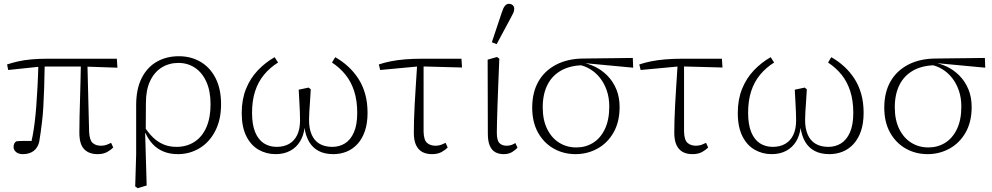

<svg xmlns="http://www.w3.org/2000/svg" viewBox="-20 -794 5186 1004"><path d="M99 12Q77 12 64 1Q51 -10 51 -25Q51 -36 54.5 -43Q58 -50 65 -55Q81 -57 98 -57Q115 -57 133.5 -57Q152 -57 171 -56L138 -23Q145 -54 151 -86Q157 -118 161.5 -155Q166 -192 169.5 -236.5Q173 -281 176 -337.5Q179 -394 181 -467H214Q213 -393 211 -335.5Q209 -278 206.5 -235Q204 -192 200 -159Q196 -126 192.5 -100.5Q189 -75 185 -52Q177 -20 155 -4Q133 12 99 12ZM23 -428 17 -457Q44 -466 75 -473Q106 -480 144 -483.5Q182 -487 231 -487H591L594 -440L418 -446H194ZM490 12Q445 12 420 -14Q395 -40 395 -100Q395 -140 396 -184.5Q397 -229 398.5 -275.5Q400 -322 401 -370Q402 -418 403 -466H437L446 -105Q448 -62 464 -47Q480 -32 508 -32Q525 -32 538 -37Q551 -42 561 -47L572 -23Q560 -10 540 1Q520 12 490 12Z M687 181 692 14V-244Q692 -328 720.5 -385Q749 -442 799.5 -471Q850 -500 915 -500Q979 -500 1029 -470.5Q1079 -441 1107.5 -385Q1136 -329 1136 -249Q1136 -168 1105.5 -109Q1075 -50 1023.5 -19Q972 12 910 12Q867 12 834 -2Q801 -16 778 -41Q755 -66 741 -98H727L732 -136Q754 -101 779 -76.5Q804 -52 834.5 -39Q865 -26 903 -26Q956 -26 996.5 -52Q1037 -78 1059 -128Q1081 -178 1081 -248Q1081 -318 1059 -366.5Q1037 -415 999 -440Q961 -465 913 -465Q864 -465 825.5 -441Q787 -417 765 -370.5Q743 -324 743 -256L742 -100L739 -97L747 176L700 190Z M1421 12Q1373 12 1332.5 -11Q1292 -34 1268 -82Q1244 -130 1244 -203Q1244 -274 1266.5 -329.5Q1289 -385 1328 -426Q1367 -467 1416 -495L1434 -467Q1391 -440 1360.5 -403Q1330 -366 1314 -317Q1298 -268 1298 -204Q1298 -142 1314.5 -102.5Q1331 -63 1360 -44.5Q1389 -26 1427 -26Q1464 -26 1491.5 -41.5Q1519 -57 1534 -88Q1549 -119 1549 -164Q1549 -186 1548 -209Q1547 -232 1545.5 -260Q1544 -288 1542 -325L1594 -336L1605 -327Q1603 -290 1601 -261.5Q1599 -233 1597.5 -210Q1596 -187 1596 -167Q1596 -121 1610 -89.5Q1624 -58 1651 -42Q1678 -26 1718 -26Q1754 -26 1783.5 -44Q1813 -62 1830.5 -101.5Q1848 -141 1848 -204Q1848 -268 1832 -317.5Q1816 -367 1786.5 -403.5Q1757 -440 1716 -467L1733 -495Q1770 -474 1800.5 -446Q1831 -418 1854 -382.5Q1877 -347 1889.5 -302.5Q1902 -258 1902 -204Q1902 -148 1887.5 -107Q1873 -66 1848 -39.5Q1823 -13 1791 -0.5Q1759 12 1723 12Q1678 12 1646.5 -4.5Q1615 -21 1596.5 -52.5Q1578 -84 1572 -128H1573Q1568 -86 1549 -54.5Q1530 -23 1497.5 -5.5Q1465 12 1421 12Z M1968 -428 1961 -457Q1991 -467 2023.5 -473.5Q2056 -480 2097 -483.5Q2138 -487 2189 -487H2393L2396 -441L2172 -447ZM2239 12Q2209 12 2188 0.5Q2167 -11 2155.5 -35.5Q2144 -60 2144 -100Q2144 -129 2145 -166.5Q2146 -204 2148.5 -249.5Q2151 -295 2154.5 -349Q2158 -403 2162 -466H2195V-106Q2196 -62 2213 -47Q2230 -32 2257 -32Q2274 -32 2287 -37Q2300 -42 2310 -47L2321 -23Q2309 -10 2289 1Q2269 12 2239 12Z M2614 12Q2588 12 2569.5 1.5Q2551 -9 2541 -32.5Q2531 -56 2531 -95L2530 -482L2579 -496L2591 -487Q2588 -412 2585.5 -351Q2583 -290 2581.5 -242Q2580 -194 2579 -159Q2578 -124 2578 -101Q2578 -60 2591.5 -46Q2605 -32 2629 -32Q2645 -32 2656 -36.5Q2667 -41 2675 -46L2686 -22Q2676 -10 2658 1Q2640 12 2614 12ZM2552 -573 2603 -726Q2611 -752 2620 -763Q2629 -774 2641 -774Q2653 -774 2661 -767Q2669 -760 2669 -748Q2669 -737 2664.5 -727Q2660 -717 2650 -699L2577 -563Z M2990 12Q2927 12 2875.5 -17Q2824 -46 2793.5 -100.5Q2763 -155 2763 -231Q2763 -310 2795 -367Q2827 -424 2888.5 -456Q2950 -488 3035 -488L3289 -491L3291 -440L3046 -463L3036 -453Q2965 -453 2916.5 -426.5Q2868 -400 2843 -351Q2818 -302 2818 -233Q2818 -166 2841.5 -119Q2865 -72 2904.5 -47.5Q2944 -23 2994 -23Q3042 -23 3081 -47Q3120 -71 3143 -119Q3166 -167 3166 -237Q3166 -283 3153 -320.5Q3140 -358 3118 -386Q3096 -414 3067.5 -431.5Q3039 -449 3008 -455L3016 -467Q3054 -463 3090.5 -445.5Q3127 -428 3156.5 -398Q3186 -368 3203 -327Q3220 -286 3220 -234Q3220 -156 3188 -100.5Q3156 -45 3103.5 -16.5Q3051 12 2990 12Z M3330 -428 3323 -457Q3353 -467 3385.5 -473.5Q3418 -480 3459 -483.5Q3500 -487 3551 -487H3755L3758 -441L3534 -447ZM3601 12Q3571 12 3550 0.5Q3529 -11 3517.5 -35.5Q3506 -60 3506 -100Q3506 -129 3507 -166.5Q3508 -204 3510.5 -249.5Q3513 -295 3516.5 -349Q3520 -403 3524 -466H3557V-106Q3558 -62 3575 -47Q3592 -32 3619 -32Q3636 -32 3649 -37Q3662 -42 3672 -47L3683 -23Q3671 -10 3651 1Q3631 12 3601 12Z M4015 12Q3967 12 3926.5 -11Q3886 -34 3862 -82Q3838 -130 3838 -203Q3838 -274 3860.5 -329.5Q3883 -385 3922 -426Q3961 -467 4010 -495L4028 -467Q3985 -440 3954.5 -403Q3924 -366 3908 -317Q3892 -268 3892 -204Q3892 -142 3908.5 -102.5Q3925 -63 3954 -44.5Q3983 -26 4021 -26Q4058 -26 4085.5 -41.5Q4113 -57 4128 -88Q4143 -119 4143 -164Q4143 -186 4142 -209Q4141 -232 4139.5 -260Q4138 -288 4136 -325L4188 -336L4199 -327Q4197 -290 4195 -261.5Q4193 -233 4191.5 -210Q4190 -187 4190 -167Q4190 -121 4204 -89.5Q4218 -58 4245 -42Q4272 -26 4312 -26Q4348 -26 4377.5 -44Q4407 -62 4424.5 -101.5Q4442 -141 4442 -204Q4442 -268 4426 -317.5Q4410 -367 4380.5 -403.5Q4351 -440 4310 -467L4327 -495Q4364 -474 4394.5 -446Q4425 -418 4448 -382.5Q4471 -347 4483.5 -302.5Q4496 -258 4496 -204Q4496 -148 4481.5 -107Q4467 -66 4442 -39.5Q4417 -13 4385 -0.5Q4353 12 4317 12Q4272 12 4240.5 -4.5Q4209 -21 4190.5 -52.5Q4172 -84 4166 -128H4167Q4162 -86 4143 -54.5Q4124 -23 4091.5 -5.5Q4059 12 4015 12Z M4831 12Q4768 12 4716.5 -17Q4665 -46 4634.5 -100.5Q4604 -155 4604 -231Q4604 -310 4636 -367Q4668 -424 4729.5 -456Q4791 -488 4876 -488L5130 -491L5132 -440L4887 -463L4877 -453Q4806 -453 4757.5 -426.5Q4709 -400 4684 -351Q4659 -302 4659 -233Q4659 -166 4682.5 -119Q4706 -72 4745.5 -47.5Q4785 -23 4835 -23Q4883 -23 4922 -47Q4961 -71 4984 -119Q5007 -167 5007 -237Q5007 -283 4994 -320.5Q4981 -358 4959 -386Q4937 -414 4908.5 -431.5Q4880 -449 4849 -455L4857 -467Q4895 -463 4931.5 -445.5Q4968 -428 4997.5 -398Q5027 -368 5044 -327Q5061 -286 5061 -234Q5061 -156 5029 -100.5Q4997 -45 4944.5 -16.5Q4892 12 4831 12Z"/></svg>

Font: Source Serif 4 Light
Style: Regular
Weight: 300
Designer: Frank Grießhammer
Foundry: Adobe Systems Incorporated
Version: Version 4.004;hotconv 1.0.116;makeotfexe 2.5.65601